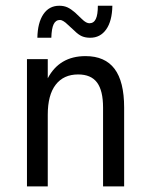

<svg xmlns="http://www.w3.org/2000/svg" viewBox="-20 -665 540 685"><path d="M422.9 -281.2V0H347.7V-281.2Q347.7 -341.8 326.2 -370.6Q304.7 -399.4 258.8 -399.4Q207 -399.4 178.7 -362.8Q150.4 -326.2 150.4 -255.9V0H76.2V-454.1H150.4V-385.7Q170.9 -424.8 204.6 -444.8Q238.3 -464.8 285.2 -464.8Q354.5 -464.8 388.7 -419.4Q422.9 -374 422.9 -281.2ZM245.1 -555.7 221.7 -577.1Q213.9 -585 206.5 -589.4Q199.2 -593.8 194.3 -593.8Q178.7 -593.8 171.4 -578.6Q164.1 -563.5 163.1 -530.3H113.3Q114.3 -584 134.8 -614.3Q155.3 -644.5 191.4 -644.5Q208 -644.5 220.7 -638.7Q233.4 -632.8 248 -620.1L271.5 -597.7Q280.3 -588.9 287.1 -585.4Q293.9 -582 298.8 -582Q314.5 -582 321.8 -597.2Q329.1 -612.3 329.1 -644.5H380.9Q379.9 -589.8 358.9 -560.1Q337.9 -530.3 301.8 -530.3Q285.2 -530.3 272.5 -535.6Q259.8 -541 245.1 -555.7Z"/></svg>

Font: BabelStone Mayan Numerals
Style: Regular
Weight: 400
Designer: Andrew West
Foundry: BabelStone
Version: Version 11.000 June 09, 2018